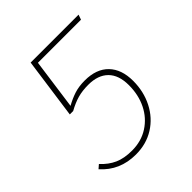

<svg xmlns="http://www.w3.org/2000/svg" viewBox="-154 -618 728 728"><g transform="rotate(-45 210.0 -254.5)"><path d="M374 -499H143L115 -296Q140 -310 164.5 -318Q189 -326 221 -326Q283 -326 316.5 -291.5Q350 -257 350 -195Q350 -138 326 -91Q302 -44 259 -17Q216 10 160 10Q74 10 20 -51L35 -64Q60 -37 89 -24Q118 -11 160 -11Q210 -11 248 -35.5Q286 -60 306.5 -101.5Q327 -143 327 -195Q327 -249 299 -277Q271 -305 219 -305Q187 -305 162 -298Q137 -291 108 -275H90L124 -519H381Z"/></g></svg>

Font: Fira Sans Thin
Style: Italic
Weight: 250
Italic angle: -8°
Designer: Carrois Corporate & Edenspiekermann AG
Foundry: Carrois Corporate GbR & Edenspiekermann AG
Version: Version 4.203